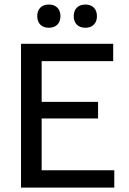

<svg xmlns="http://www.w3.org/2000/svg" viewBox="-20 -848 582 868"><path d="M200.8 -722.5C234.2 -722.5 253.3 -743.3 253.3 -775C253.3 -806.7 234.2 -827.5 200.8 -827.5C167.5 -827.5 148.3 -806.7 148.3 -775C148.3 -743.3 167.5 -722.5 200.8 -722.5ZM365.8 -722.5C399.2 -722.5 418.3 -743.3 418.3 -775C418.3 -806.7 399.2 -827.5 365.8 -827.5C332.5 -827.5 313.3 -806.7 313.3 -775C313.3 -743.3 332.5 -722.5 365.8 -722.5ZM496.7 0V-78.3H168.3V-312.5H423.3V-387.5H168.3V-571.7H491.7V-650H75V0Z"/></svg>

Font: Familjen Grotesk
Style: Regular
Weight: 400
Designer: Anders Wikstroem, Jonas Baeckman, Matilda Gysing, Kristian Moeller
Foundry: Familjen STHLM AB
Version: Version 2.000